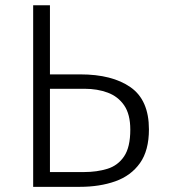

<svg xmlns="http://www.w3.org/2000/svg" viewBox="-20 -725 655 745"><path d="M173.8 -704.6V-436.4H291.3Q415.4 -436.4 486.7 -386.4Q557.9 -336.4 557.9 -223.1Q557.9 -141 523.1 -92.1Q488.2 -43.1 427.4 -21.5Q366.7 0 289.2 0H108.7V-704.6ZM308.7 -380.5H173.8V-57.4H306.2Q355.9 -57.4 396.7 -70Q437.4 -82.6 461.5 -118.2Q485.6 -153.8 485.6 -222.1Q485.6 -281.5 461.8 -316.2Q437.9 -350.8 397.9 -365.6Q357.9 -380.5 308.7 -380.5Z"/></svg>

Font: Fira Code Light
Style: Regular
Weight: 300
Monospace: yes
Designer: Carrois Corporate, Edenspiekermann AG, Nikita Prokopov
Foundry: Carrois Corporate, Edenspiekermann AG, Nikita Prokopov
Version: Version 6.000; ttfautohint (v1.8.2) -l 8 -r 50 -G 200 -x 14 